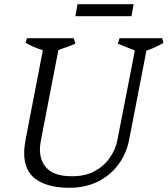

<svg xmlns="http://www.w3.org/2000/svg" viewBox="-20 -882 798 914"><path d="M310 12Q210 12 152.5 -27.5Q95 -67 95 -155Q95 -169 97 -185Q99 -201 102 -218L184 -643Q143 -655 102 -678L108 -700H331L339 -674Q300 -658 258 -644L175 -215Q173 -203 171.5 -192Q170 -181 170 -170Q170 -113 206 -78Q242 -43 323 -43Q386 -43 431 -67.5Q476 -92 503.5 -132Q531 -172 539 -216L622 -642Q601 -650 581 -658Q561 -666 541 -674L549 -700H752L758 -678Q739 -667 718 -657Q697 -647 677 -641L595 -218Q582 -150 543 -98Q504 -46 444.5 -17Q385 12 310 12ZM339 -805 349 -862H616L606 -805Z"/></svg>

Font: Mate
Style: Italic
Weight: 400
Italic angle: -10.8°
Designer: Eduardo Rodriguez Tunni
Foundry: Eduardo Rodriguez Tunni
Version: Version 1.003; ttfautohint (v1.8.4.7-5d5b);gftools[0.9.24]